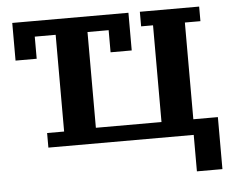

<svg xmlns="http://www.w3.org/2000/svg" viewBox="-49 -580 954 787"><g transform="rotate(-5 427.5 -186.0)"><path d="M132 -60H202V-458H116V-367H29V-522H507V-367H420V-458H333V-64H603V-462H554V-522H798V-462H734V-64H835V150H730V0H132Z"/></g></svg>

Font: IBM Plex Serif SmBld
Style: Regular
Weight: 600
Designer: Mike Abbink, Paul van der Laan, Pieter van Rosmalen
Foundry: Bold Monday
Version: Version 3.001